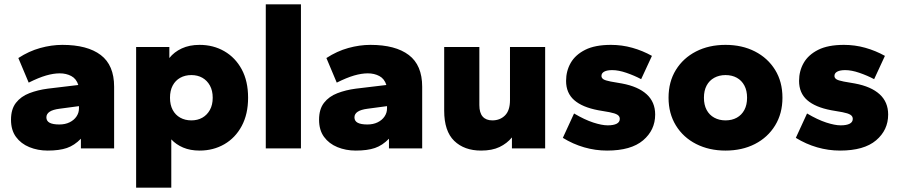

<svg xmlns="http://www.w3.org/2000/svg" viewBox="-20 -688 4168 890"><path d="M201 10Q155 10 116 -6Q77 -22 54 -53.5Q31 -85 31 -133Q31 -182 54 -211.5Q77 -241 116 -256Q155 -271 201 -277L343 -294Q334 -323 310.5 -335.5Q287 -348 257 -348Q228 -348 193.5 -338Q159 -328 113 -305L65 -419Q114 -451 166.5 -465.5Q219 -480 269 -480Q385 -480 447 -433Q509 -386 509 -286V0H355V-45Q325 -14 290 -2Q255 10 201 10ZM255 -111Q282 -111 302.5 -121Q323 -131 334.5 -148Q346 -165 346 -185V-196L256 -184Q225 -180 210 -170Q195 -160 195 -144Q195 -127 210 -119Q225 -111 255 -111Z M611 182V-470H765V-419Q787 -447 822.5 -463.5Q858 -480 905 -480Q969 -480 1020 -450.5Q1071 -421 1100.5 -366.5Q1130 -312 1130 -235Q1130 -159 1100.5 -104Q1071 -49 1020 -19.5Q969 10 905 10Q862 10 829 -4Q796 -18 774 -42V182ZM867 -130Q896 -130 918 -142.5Q940 -155 953 -178.5Q966 -202 966 -235Q966 -268 953 -291.5Q940 -315 918 -327.5Q896 -340 867 -340Q838 -340 815.5 -327.5Q793 -315 780.5 -291.5Q768 -268 768 -235Q768 -202 780.5 -178.5Q793 -155 815.5 -142.5Q838 -130 867 -130Z M1212 0V-668H1375V0Z M1629 10Q1583 10 1544 -6Q1505 -22 1482 -53.5Q1459 -85 1459 -133Q1459 -182 1482 -211.5Q1505 -241 1544 -256Q1583 -271 1629 -277L1771 -294Q1762 -323 1738.5 -335.5Q1715 -348 1685 -348Q1656 -348 1621.5 -338Q1587 -328 1541 -305L1493 -419Q1542 -451 1594.5 -465.5Q1647 -480 1697 -480Q1813 -480 1875 -433Q1937 -386 1937 -286V0H1783V-45Q1753 -14 1718 -2Q1683 10 1629 10ZM1683 -111Q1710 -111 1730.5 -121Q1751 -131 1762.5 -148Q1774 -165 1774 -185V-196L1684 -184Q1653 -180 1638 -170Q1623 -160 1623 -144Q1623 -127 1638 -119Q1653 -111 1683 -111Z M2210 10Q2132 10 2085.5 -35Q2039 -80 2039 -175V-470H2202V-201Q2202 -165 2217.5 -147.5Q2233 -130 2262 -130Q2298 -130 2321 -153Q2344 -176 2344 -224V-470H2507V0H2353V-51Q2330 -23 2295.5 -6.5Q2261 10 2210 10Z M2794 10Q2740 10 2688 -5Q2636 -20 2589 -49L2641 -162Q2690 -133 2730 -120Q2770 -107 2797 -107Q2824 -107 2838.5 -114.5Q2853 -122 2853 -137Q2853 -149 2842 -156Q2831 -163 2805 -168L2753 -177Q2679 -191 2641.5 -224Q2604 -257 2604 -313Q2604 -359 2625.5 -396.5Q2647 -434 2692.5 -457Q2738 -480 2812 -480Q2863 -480 2911 -466.5Q2959 -453 3002 -429L2952 -321Q2920 -338 2883.5 -350.5Q2847 -363 2818 -363Q2794 -363 2781 -356Q2768 -349 2768 -336Q2768 -327 2776.5 -321Q2785 -315 2811 -310L2863 -301Q2938 -287 2977.5 -251Q3017 -215 3017 -157Q3017 -85 2961 -37.5Q2905 10 2794 10Z M3343 10Q3267 10 3207 -20.5Q3147 -51 3113 -106.5Q3079 -162 3079 -235Q3079 -309 3113 -364Q3147 -419 3206.5 -449.5Q3266 -480 3343 -480Q3420 -480 3479.5 -449.5Q3539 -419 3573 -364Q3607 -309 3607 -235Q3607 -162 3573 -106.5Q3539 -51 3479.5 -20.5Q3420 10 3343 10ZM3343 -130Q3373 -130 3395.5 -142.5Q3418 -155 3430.5 -178.5Q3443 -202 3443 -235Q3443 -268 3430.5 -291.5Q3418 -315 3395.5 -327.5Q3373 -340 3343 -340Q3314 -340 3291 -327.5Q3268 -315 3255.5 -291.5Q3243 -268 3243 -235Q3243 -202 3255.5 -178.5Q3268 -155 3291 -142.5Q3314 -130 3343 -130Z M3874 10Q3820 10 3768 -5Q3716 -20 3669 -49L3721 -162Q3770 -133 3810 -120Q3850 -107 3877 -107Q3904 -107 3918.5 -114.5Q3933 -122 3933 -137Q3933 -149 3922 -156Q3911 -163 3885 -168L3833 -177Q3759 -191 3721.5 -224Q3684 -257 3684 -313Q3684 -359 3705.5 -396.5Q3727 -434 3772.5 -457Q3818 -480 3892 -480Q3943 -480 3991 -466.5Q4039 -453 4082 -429L4032 -321Q4000 -338 3963.5 -350.5Q3927 -363 3898 -363Q3874 -363 3861 -356Q3848 -349 3848 -336Q3848 -327 3856.5 -321Q3865 -315 3891 -310L3943 -301Q4018 -287 4057.5 -251Q4097 -215 4097 -157Q4097 -85 4041 -37.5Q3985 10 3874 10Z"/></svg>

Font: Gantari ExtraBold
Style: Regular
Weight: 800
Version: Version 1.000